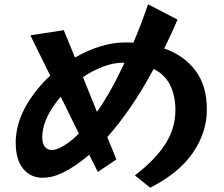

<svg xmlns="http://www.w3.org/2000/svg" viewBox="-20 -824 1040 891"><path d="M606 -10Q699 -81 746.5 -154.5Q794 -228 794 -313Q794 -381 769 -430Q744 -479 693 -504Q641 -407 587 -328.5Q533 -250 478 -188L520 -84L434 -26L394 -106Q363 -79 332 -58Q301 -37 270 -22Q245 -10 222 -4.5Q199 1 179 1Q121 1 87 -41.5Q53 -84 53 -160Q53 -167 53 -174Q53 -181 54 -188Q61 -266 105 -340Q149 -414 213 -473L121 -660L276 -684L328 -557Q385 -590 444.5 -608.5Q504 -627 559 -627Q570 -627 579.5 -627Q589 -627 599 -626Q617 -668 634 -712.5Q651 -757 667 -804L804 -733Q789 -698 773.5 -664.5Q758 -631 742 -599Q834 -567 887 -496.5Q940 -426 940 -316Q940 -210 875.5 -115.5Q811 -21 677 47ZM552 -533Q506 -533 457.5 -514.5Q409 -496 365 -466L430 -305Q495 -397 558 -533ZM262 -375Q226 -334 203.5 -290Q181 -246 177 -206Q177 -202 176.5 -198Q176 -194 176 -190Q176 -157 188.5 -142.5Q201 -128 220 -128Q241 -128 270 -144Q308 -166 346 -204Z"/></svg>

Font: RocknRoll One
Style: Regular
Weight: 400
Designer: Fontworks Inc.
Foundry: Fontworks Inc.
Version: Version 1.100